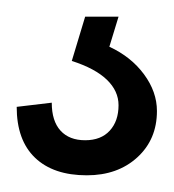

<svg xmlns="http://www.w3.org/2000/svg" viewBox="-20 -20 208 230"><path d="M84 190Q44 190 22 169Q0 148 0 108L42 103Q42 125 52.5 136.5Q63 148 82 148Q101 148 111.5 136.5Q122 125 122 106Q122 89 108 75.5Q94 62 66 53L82 0H122L111 36Q137 48 152.5 69Q168 90 168 113Q168 147 144.5 168.5Q121 190 84 190Z"/></svg>

Font: Pathway Extreme 8pt Thin
Style: Regular
Weight: 100
Version: Version 1.001;gftools[0.9.26]